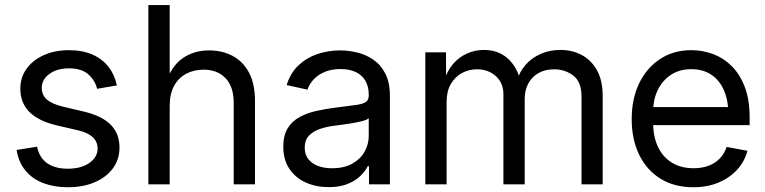

<svg xmlns="http://www.w3.org/2000/svg" viewBox="-20 -748 3105 779"><path d="M255.4 11.7Q199.7 11.7 155.5 -5.1Q111.3 -22 83.3 -55.9Q55.2 -89.8 47.4 -139.6L130.4 -152.8Q139.6 -107.9 171.6 -85.7Q203.6 -63.5 254.4 -63.5Q310.1 -63.5 343 -87.2Q376 -110.8 376 -145Q376 -173.3 355.7 -191.9Q335.4 -210.4 296.9 -219.2L208.5 -239.7Q135.3 -257.3 98.9 -294.2Q62.5 -331.1 62.5 -388.2Q62.5 -434.1 87.9 -469.2Q113.3 -504.4 158 -524.4Q202.6 -544.4 259.8 -544.4Q314.9 -544.4 355.5 -526.4Q396 -508.3 420.7 -476.3Q445.3 -444.3 454.1 -401.4L374 -387.7Q366.2 -420.9 338.9 -445.8Q311.5 -470.7 259.8 -470.7Q211.4 -470.7 180.4 -448Q149.4 -425.3 149.4 -391.6Q149.4 -361.8 171.1 -343.5Q192.9 -325.2 237.3 -314.9L319.8 -295.4Q394 -277.8 429.4 -241.7Q464.8 -205.6 464.8 -149.4Q464.8 -101.6 438.2 -65.2Q411.6 -28.8 364.3 -8.5Q316.9 11.7 255.4 11.7Z M668.5 -318.8V0H582V-727.5H668.5V-405.8H649.9Q674.8 -479.5 720.7 -511.5Q766.6 -543.5 828.1 -543.5Q882.3 -543.5 924.6 -520.8Q966.8 -498 990.7 -452.6Q1014.6 -407.2 1014.6 -337.9V0H928.2V-331.1Q928.2 -395.5 895.5 -430.4Q862.8 -465.3 805.7 -465.3Q767.1 -465.3 735.8 -449Q704.6 -432.6 686.5 -399.9Q668.5 -367.2 668.5 -318.8Z M1313 11.2Q1261.7 11.2 1220 -7.8Q1178.2 -26.9 1153.8 -63.5Q1129.4 -100.1 1129.4 -152.8Q1129.4 -199.2 1147.5 -228Q1165.5 -256.8 1195.8 -273.2Q1226.1 -289.6 1263.4 -297.9Q1300.8 -306.2 1339.4 -311Q1388.2 -317.9 1418.2 -321.3Q1448.2 -324.7 1462.2 -332.8Q1476.1 -340.8 1476.1 -360.8V-364.3Q1476.1 -396.5 1463.1 -419.4Q1450.2 -442.4 1424.6 -455.1Q1398.9 -467.8 1361.8 -467.8Q1323.7 -467.8 1295.9 -455.6Q1268.1 -443.4 1251.2 -424.3Q1234.4 -405.3 1227.5 -384.3L1143.1 -402.8Q1158.2 -451.7 1190.9 -482.7Q1223.6 -513.7 1267.6 -528.6Q1311.5 -543.5 1359.9 -543.5Q1393.1 -543.5 1428.5 -535.2Q1463.9 -526.9 1494.1 -506.3Q1524.4 -485.8 1543.2 -449.7Q1562 -413.6 1562 -358.4V0H1477.1V-73.7H1472.2Q1462.9 -55.2 1443.4 -35.4Q1423.8 -15.6 1391.8 -2.2Q1359.9 11.2 1313 11.2ZM1327.1 -65.4Q1376.5 -65.4 1409.7 -84.2Q1442.9 -103 1459.5 -133.1Q1476.1 -163.1 1476.1 -196.8V-268.6Q1470.7 -262.7 1454.3 -258.1Q1438 -253.4 1416.3 -249.5Q1394.5 -245.6 1372.8 -242.7Q1351.1 -239.7 1335.4 -237.8Q1304.2 -233.9 1276.9 -224.4Q1249.5 -214.8 1232.9 -197Q1216.3 -179.2 1216.3 -148.4Q1216.3 -121.6 1230.5 -103Q1244.6 -84.5 1269.5 -75Q1294.4 -65.4 1327.1 -65.4Z M1705.6 0V-535.6H1789.6L1790 -419.4H1782.2Q1794.4 -461.4 1818.8 -489.3Q1843.3 -517.1 1875.5 -531.2Q1907.7 -545.4 1942.9 -545.4Q2002.9 -545.4 2041.5 -509.5Q2080.1 -473.6 2090.8 -418.5H2077.1Q2087.4 -456.5 2112.5 -485.1Q2137.7 -513.7 2174.1 -529.5Q2210.4 -545.4 2253.9 -545.4Q2301.3 -545.4 2340.1 -524.9Q2378.9 -504.4 2402.1 -462.9Q2425.3 -421.4 2425.3 -357.9V0H2339.4V-356.4Q2339.4 -416 2305.9 -441.4Q2272.5 -466.8 2228.5 -466.8Q2191.4 -466.8 2164.6 -451.4Q2137.7 -436 2123.3 -408.9Q2108.9 -381.8 2108.9 -347.2V0H2022.5V-365.2Q2022.5 -411.1 1991.9 -439Q1961.4 -466.8 1915 -466.8Q1882.8 -466.8 1854.7 -451.9Q1826.7 -437 1809.3 -407.5Q1792 -377.9 1792 -334V0Z M2793.5 11.7Q2715.3 11.7 2659.4 -23.2Q2603.5 -58.1 2573.2 -120.4Q2543 -182.6 2543 -264.6Q2543 -346.7 2573.2 -409.7Q2603.5 -472.7 2658 -508.5Q2712.4 -544.4 2784.7 -544.4Q2831.5 -544.4 2874 -528.3Q2916.5 -512.2 2949.7 -478.8Q2982.9 -445.3 3002.2 -394Q3021.5 -342.8 3021.5 -272V-240.2H2597.7V-313.5H2974.1L2935.1 -286.6Q2935.1 -340.3 2917.5 -381.1Q2899.9 -421.9 2866.5 -444.6Q2833 -467.3 2784.7 -467.3Q2736.3 -467.3 2701.7 -444.1Q2667 -420.9 2648.4 -382.1Q2629.9 -343.3 2629.9 -296.4V-251.5Q2629.9 -193.4 2649.9 -151.6Q2669.9 -109.9 2706.8 -87.6Q2743.7 -65.4 2793.9 -65.4Q2827.6 -65.4 2854.5 -75.4Q2881.3 -85.4 2900.1 -104.7Q2918.9 -124 2928.2 -151.9L3012.7 -136.2Q3001 -92.3 2970.5 -59.1Q2939.9 -25.9 2894.8 -7.1Q2849.6 11.7 2793.5 11.7Z"/></svg>

Font: Inter 20pt
Style: Regular
Weight: 400
Version: Version 4.001;git-66647c0bb